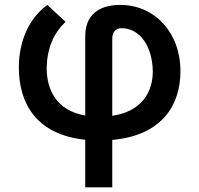

<svg xmlns="http://www.w3.org/2000/svg" viewBox="-20 -573 827 797"><path d="M333.8 -422.6V-93.4C216.3 -114 173.7 -197.4 173.7 -291.9C175.8 -373.6 202.4 -434.7 252.1 -482.6L176.5 -552.6C103.7 -500 58.2 -406.6 58.2 -291.9C58.6 -144.2 130.7 -13.8 333.8 7.1V204.5H446V7.8C653.8 -10.7 729 -138.1 729 -277.3C729 -438.6 621.4 -552.6 479 -552.6C387.8 -552.6 333.8 -508.9 333.8 -422.6ZM446 -92.3V-413C446 -437.9 458.8 -456 484.4 -456C563.6 -456 612.6 -376.8 614.3 -277.3C614.3 -187.9 565.7 -109.7 446 -92.3Z"/></svg>

Font: Magic Ui Pro Semi Bold
Style: Regular
Weight: 600
Designer: Stefan Endress, Andreas Faust
Version: Version 1.000;FEAKit 1.0